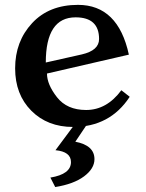

<svg xmlns="http://www.w3.org/2000/svg" viewBox="-20 -502 588 774"><path d="M274.4 9.8Q171.4 9.8 106.2 -55.7Q41 -121.1 41 -226.6Q41 -335 109.4 -408.7Q177.7 -482.4 294.4 -482.4Q456.1 -482.4 499.5 -281.7L169.4 -205.6Q169.4 -161.6 209.7 -110.1Q250 -58.6 327.1 -58.6Q410.2 -58.6 469.2 -138.2L502.9 -111.8Q423.3 9.8 274.4 9.8ZM164.6 -250 310.1 -282.7Q379.4 -298.8 379.4 -344.7Q379.4 -432.1 284.7 -432.1Q164.6 -432.1 164.6 -250ZM202.6 252 183.1 213.9Q266.1 200.2 266.1 151.4Q266.1 109.4 203.6 103.5L279.8 1H329.6L283.7 69.3Q360.8 84 360.8 139.6Q360.8 177.7 318.8 209Q276.9 240.2 202.6 252Z"/></svg>

Font: Kelvinch
Style: Bold
Weight: 700
Designer: Paul James Miller
Foundry: High-Logic / Made with FontCreator
Version: Version 3.501;March 28, 2021;FontCreator 13.0.0.2683 64-bit